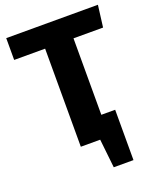

<svg xmlns="http://www.w3.org/2000/svg" viewBox="-156 -785 852 1043"><g transform="rotate(-20 270.0 -263.5)"><path d="M523 -567H352V-125H432V166H318L300 0H188V-567H9V-693H539Z"/></g></svg>

Font: FiraGO
Style: Bold
Weight: 700
Designer: bBox Type
Foundry: bBox Type GmbH
Version: Version 1.001;PS 001.001;hotconv 1.0.88;makeotf.lib2.5.64775